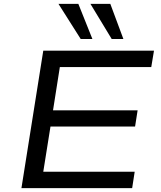

<svg xmlns="http://www.w3.org/2000/svg" viewBox="-20 -965 826 985"><path d="M90 0 202 -705H770L756 -621H287L252 -399H686L673 -316H239L202 -84H671L658 0ZM553 -765 444 -945H546L613 -765ZM394 -765 280 -945H382L454 -765Z"/></svg>

Font: Nunito Sans 7pt Expanded
Style: Italic
Weight: 400
Width: 7
Italic angle: -9°
Designer: Vernon Adams
Foundry: Vernon Adams
Version: Version 3.101;gftools[0.9.27]